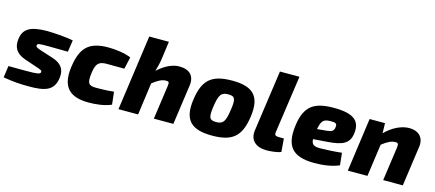

<svg xmlns="http://www.w3.org/2000/svg" viewBox="-52 -1204 3900 1720"><g transform="rotate(15 1898.0 -343.5)"><path d="M274 -511C111 -511 54 -467 42 -378C31 -301 59 -244 148 -214L259 -176C304 -161 317 -157 315 -141C312 -122 290 -117 181 -117C125 -117 48 -118 18 -118L3 -9C99 7 164 11 241 11C387 11 474 -10 489 -137C499 -218 461 -265 380 -291L265 -328C225 -341 212 -348 214 -364C217 -381 235 -382 307 -382C370 -382 434 -381 499 -380L515 -489C457 -501 351 -510 274 -511Z M841 -511C658 -511 589 -437 564 -256C537 -64 621 12 796 12C864 12 942 3 1004 -24L991 -141C931 -134 867 -133 829 -133C757 -133 740 -151 753 -250C765 -340 790 -365 864 -365C903 -365 960 -365 1027 -364L1052 -475C994 -500 910 -511 841 -511Z M1499 -511C1440 -511 1371 -482 1300 -417C1311 -452 1322 -495 1328 -537L1350 -700H1168L1070 0H1252L1293 -299C1347 -341 1380 -357 1418 -357C1442 -357 1447 -350 1443 -318L1398 0H1579L1631 -369C1644 -460 1595 -511 1499 -511Z M1991 -511C1798 -511 1722 -444 1696 -255C1668 -60 1750 12 1939 12C2129 12 2205 -54 2232 -241C2260 -437 2182 -511 1991 -511ZM1988 -383C2049 -383 2060 -359 2044 -255C2028 -142 2008 -115 1945 -115C1880 -115 1871 -139 1885 -241C1902 -358 1922 -383 1988 -383Z M2561 -700H2380L2299 -129C2288 -41 2345 13 2448 13C2479 13 2550 7 2579 -8L2569 -130H2527C2489 -130 2480 -138 2485 -169Z M2934 -511C2755 -511 2661 -462 2638 -255C2619 -81 2677 12 2889 12C2963 12 3050 2 3117 -28L3105 -141C3045 -134 2951 -129 2907 -129C2851 -129 2825 -139 2823 -192L2958 -202C3089 -212 3152 -239 3166 -332C3182 -446 3130 -511 2934 -511ZM2991 -350C2987 -307 2963 -300 2918 -296L2834 -288C2850 -369 2869 -387 2931 -388C2981 -389 2994 -383 2991 -350Z M3633 -511C3559 -511 3479 -472 3411 -404L3409 -497H3266L3197 0H3379L3421 -300C3471 -340 3507 -356 3539 -357C3568 -360 3574 -348 3569 -312L3525 0H3707L3759 -369C3773 -463 3714 -511 3633 -511Z"/></g></svg>

Font: Exo 2 Extra Bold
Style: Italic
Weight: 800
Italic angle: -8°
Designer: Natanael Gama
Version: Version 1.001;PS 001.001;hotconv 1.0.88;makeotf.lib2.5.64775